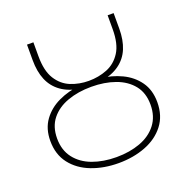

<svg xmlns="http://www.w3.org/2000/svg" viewBox="-121 -776 890 904"><g transform="rotate(-20 324.0 -324.0)"><path d="M324 12Q250 12 189 -11.5Q128 -35 92 -81.5Q56 -128 56 -196Q56 -257 86.5 -299Q117 -341 167 -364.5Q217 -388 276 -394V-378Q217 -388 180 -414.5Q143 -441 125.5 -483Q108 -525 108 -582V-660H140V-590Q140 -517 166 -475.5Q192 -434 234 -417Q276 -400 324 -400Q373 -400 416 -417Q459 -434 485.5 -475.5Q512 -517 512 -590V-660H542V-582Q542 -525 524.5 -483Q507 -441 470 -414.5Q433 -388 374 -378V-394Q433 -388 482.5 -364.5Q532 -341 562 -299Q592 -257 592 -196Q592 -128 556 -81.5Q520 -35 459 -11.5Q398 12 324 12ZM324 -18Q390 -18 443 -37.5Q496 -57 527 -97Q558 -137 558 -196Q558 -255 527 -293.5Q496 -332 443 -351Q390 -370 324 -370Q258 -370 205 -351Q152 -332 121 -293.5Q90 -255 90 -196Q90 -137 121 -97Q152 -57 205 -37.5Q258 -18 324 -18Z"/></g></svg>

Font: Source Sans 3 ExtraLight ExtraLight
Style: Regular
Weight: 250
Version: Version 3.052;hotconv 1.1.0;makeotfexe 2.6.0